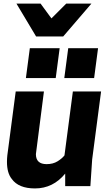

<svg xmlns="http://www.w3.org/2000/svg" viewBox="-20 -1042 620 1075"><path d="M16 0ZM292 -605H125L147 -772H314ZM507 -605H340L362 -772H529ZM176 13Q84 13 46 -40Q19 -73 19 -136Q19 -153 21 -172L68 -530H226L181 -179Q181 -123 241 -123Q277 -123 302.5 -139Q328 -155 341 -172L388 -530H546L496 -149L486 0H345V-70Q277 13 176 13ZM458 -838ZM334 -838H182L72 -1022H207L268 -939L351 -1022H492Z"/></svg>

Font: Tanohe Sans
Style: Bold Italic
Weight: 700
Designer: Village Type and Design LLC & Cristiano Sobral
Foundry: Cooper Hewitt Smithsonian Design Museum
Version: Version 1.00;September 29, 2021;FontCreator 13.0.0.2655 64-b